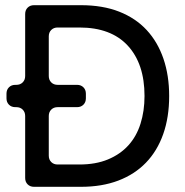

<svg xmlns="http://www.w3.org/2000/svg" viewBox="-20 -720 713 740"><path d="M77 -34V-273Q77 -288 67.5 -297.5Q58 -307 43 -307H39Q24 -307 14.5 -316.5Q5 -326 5 -341V-359Q5 -374 14.5 -383.5Q24 -393 39 -393H43Q58 -393 67.5 -402.5Q77 -412 77 -427V-666Q77 -681 86.5 -690.5Q96 -700 111 -700H292Q376 -700 439.5 -675Q503 -650 545.5 -604Q588 -558 610 -493.5Q632 -429 632 -350Q632 -268 609 -203Q586 -138 542.5 -93Q499 -48 436 -24Q373 0 292 0H111Q96 0 86.5 -9.5Q77 -19 77 -34ZM202 -86H286Q349 -86 396 -105.5Q443 -125 474.5 -159.5Q506 -194 521.5 -243Q537 -292 537 -350Q537 -474 472.5 -544Q408 -614 286 -614H202Q187 -614 177.5 -604.5Q168 -595 168 -580V-427Q168 -412 177.5 -402.5Q187 -393 202 -393H277Q292 -393 301.5 -383.5Q311 -374 311 -359V-341Q311 -326 301.5 -316.5Q292 -307 277 -307H202Q187 -307 177.5 -297.5Q168 -288 168 -273V-120Q168 -105 177.5 -95.5Q187 -86 202 -86Z"/></svg>

Font: Higure Gothic Medium
Style: Regular
Weight: 500
Designer: Yoshimichi Ohira
Foundry: Positype
Version: Version 1.000